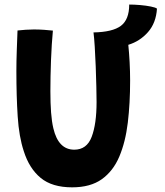

<svg xmlns="http://www.w3.org/2000/svg" viewBox="-20 -807 724 844"><path d="M297 16.5Q209 16.5 158.8 -25Q108.5 -66.5 84.5 -142.5Q63.5 -206 57.8 -294.8Q52 -383.5 52 -494.5Q52 -536.5 53.8 -587Q55.5 -637.5 57 -673Q74.5 -675 93 -676.2Q111.5 -677.5 128.5 -677.5Q151 -677.5 173 -676Q195 -674.5 212.5 -672.5Q207 -614.5 204.2 -542.2Q201.5 -470 201.5 -405.5Q201.5 -353.5 204.5 -313Q207.5 -272.5 214.5 -243Q236.5 -149 306.5 -149Q361.5 -149 383 -205.5Q404.5 -262 404.5 -358.5Q404.5 -384.5 403.5 -426.2Q402.5 -468 400.8 -514.5Q399 -561 396.5 -601.2Q394 -641.5 391 -664.5Q475 -666 511.5 -693.5Q548 -721 548 -787Q569.5 -787 596 -784.8Q622.5 -782.5 643.5 -778.2Q664.5 -774 670 -769Q666 -706 630.5 -665.8Q595 -625.5 544 -610Q547.5 -575.5 549.8 -534Q552 -492.5 552 -452.5Q552 -353 541.8 -267.8Q531.5 -182.5 504.5 -118.8Q477.5 -55 427.5 -19.2Q377.5 16.5 297 16.5Z"/></svg>

Font: Grandstander SemiBold
Style: Regular
Weight: 600
Designer: Tyler Finck
Foundry: Etcetera Type Co
Version: Version 1.200; ttfautohint (v1.8.3)